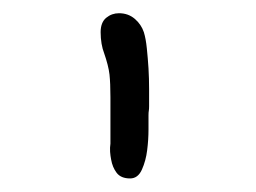

<svg xmlns="http://www.w3.org/2000/svg" viewBox="-20 -715 382 286"><path d="M144.5 -501V-570.3Q144.5 -590.8 143.1 -604Q141.6 -617.2 134.8 -636.7Q132.8 -641.6 131.3 -649.9Q129.9 -658.2 129.9 -667Q129.9 -681.6 138.2 -688.5Q146.5 -695.3 157.2 -695.3Q170.9 -695.3 180.7 -687Q190.4 -678.7 194.3 -667Q197.3 -657.2 198.7 -643.1Q200.2 -628.9 201.2 -613.3Q202.1 -597.7 202.1 -582.5Q202.1 -567.4 202.1 -556.6Q202.1 -552.7 201.7 -550.3Q201.2 -547.9 201.2 -543Q201.2 -537.1 201.2 -522Q201.2 -506.8 199.2 -491.2Q197.3 -475.6 191.4 -462.4Q185.5 -449.2 173.8 -449.2Q160.2 -449.2 153.8 -457.5Q147.5 -465.8 145.5 -477.5Q144.5 -482.4 144 -488.8Q143.6 -495.1 144.5 -501Z"/></svg>

Font: ToneOZ-Zhuyin-Tsuipita-TC
Style: Regular
Weight: 400
Designer: ÂÆ£ÂøóÂáåJeffrey Xuan(jeffreyx@gmail.com, ToneOZ.com) ÈòøÂù§(cjkFonts)
Foundry: ToneOZ
Version: Version 0.240710